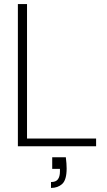

<svg xmlns="http://www.w3.org/2000/svg" viewBox="-20 -720 527 945"><path d="M68 0V-700H113V-38H453V0ZM231 205V176Q255 176 265 162.5Q275 149 275 124V111H237V54H304Q306 70 307 84Q308 98 308 109Q308 165 286.5 185Q265 205 231 205Z"/></svg>

Font: DM Sans 28pt ExtraLight
Style: Regular
Weight: 250
Version: Version 4.004;gftools[0.9.30]